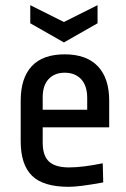

<svg xmlns="http://www.w3.org/2000/svg" viewBox="-20 -710 487 742"><path d="M402 -321V-218H145V-159Q145 -108 169.5 -85.5Q194 -63 247 -63Q299 -63 377 -79L379 -5Q286 12 246 12Q147 12 103.5 -31Q60 -74 60 -164V-321Q60 -408 102.5 -454Q145 -500 230 -500Q314 -500 358 -454Q402 -408 402 -321ZM145 -334V-286H317V-331Q317 -379 293.5 -404Q270 -429 230 -429Q191 -429 168 -404.5Q145 -380 145 -334ZM357 -690V-620L227 -546L97 -620V-690L227 -625Z"/></svg>

Font: Ropa Sans
Style: Regular
Weight: 400
Designer: Botio Nikoltchev
Foundry: Botio Nikoltchev
Version: Version 1.100